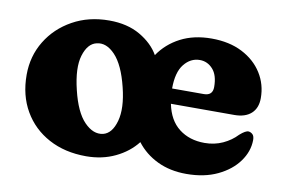

<svg xmlns="http://www.w3.org/2000/svg" viewBox="-60 -592 1045 704"><g transform="rotate(10 462.5 -239.5)"><path d="M295 -491.5Q362.5 -491.5 410.2 -463.8Q458 -436 481 -395.5Q511 -440 560.5 -465.8Q610 -491.5 676 -491.5Q742 -491.5 790.2 -466.8Q838.5 -442 864.8 -400.2Q891 -358.5 891 -307.5Q891 -270.5 868.8 -250.2Q846.5 -230 806 -230H570Q582 -170 620.8 -140Q659.5 -110 716 -110Q752.5 -110 783.5 -124.2Q814.5 -138.5 836 -161.5Q857.5 -180.5 868.5 -179.5Q877 -178.5 883.5 -172.2Q890 -166 890 -151Q889.5 -108.5 862.2 -71Q835 -33.5 785.8 -10Q736.5 13.5 669.5 13.5Q609 13.5 561.8 -9.2Q514.5 -32 484 -72Q453.5 -33 405 -9.8Q356.5 13.5 296.5 13.5Q217.5 13.5 157.5 -18.8Q97.5 -51 64 -108.8Q30.5 -166.5 30.5 -243Q30.5 -312.5 64.8 -368.8Q99 -425 158.8 -458.2Q218.5 -491.5 295 -491.5ZM647 -406.5Q612.5 -406.5 588.5 -376.5Q564.5 -346.5 564.5 -286H682.5Q715.5 -286 715.5 -318Q715.5 -362 695.5 -384.2Q675.5 -406.5 647 -406.5ZM344 -78Q377 -86 390.5 -134.8Q404 -183.5 385 -259.5Q365.5 -339 332 -374.5Q298.5 -410 263 -401Q230.5 -393.5 216.2 -346.5Q202 -299.5 221.5 -219.5Q240.5 -140 274.5 -105Q308.5 -70 344 -78Z"/></g></svg>

Font: Fraunces 9pt SuperSoft
Style: Bold
Weight: 700
Version: Version 1.000;[b76b70a41]